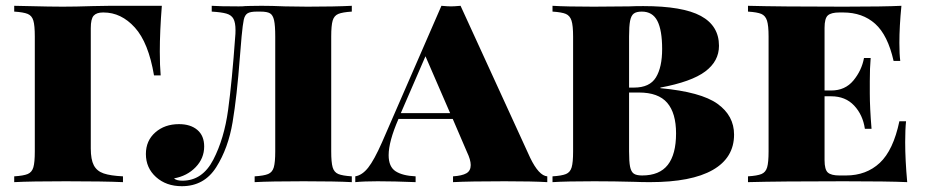

<svg xmlns="http://www.w3.org/2000/svg" viewBox="-20 -628 3189 662"><path d="M531 -450Q531 -401 534 -368H511Q492 -481 445 -533Q398 -585 337 -585H335Q313 -585 303 -574Q293 -563 293 -531V-116Q293 -78 303.5 -58Q314 -38 337.5 -30Q361 -22 404 -20V0Q337 -3 207 -3Q86 -3 29 0V-20Q61 -22 75.5 -28Q90 -34 95 -51Q100 -68 100 -106V-502Q100 -540 95 -557Q90 -574 75.5 -580Q61 -586 29 -588V-608L76 -607Q154 -605 196 -605Q240 -605 300 -607L359 -608H538Q531 -520 531 -450Z M1193 -588Q1161 -586 1146.5 -580Q1132 -574 1127 -557Q1122 -540 1122 -502V-106Q1122 -68 1127 -51Q1132 -34 1146.5 -28Q1161 -22 1193 -20V0Q1138 -3 1027 -3Q912 -3 858 0V-20Q890 -22 904.5 -28Q919 -34 924 -51Q929 -68 929 -106V-502Q929 -540 925 -558Q921 -576 911 -582Q901 -588 878 -588H865Q843 -588 833.5 -582Q824 -576 820.5 -560Q817 -544 813 -502L807 -430Q797 -297 782 -207Q767 -117 725.5 -51.5Q684 14 607 14Q553 14 518 -17.5Q483 -49 483 -97Q483 -143 515.5 -171.5Q548 -200 597 -200Q637 -200 660.5 -180Q684 -160 684 -123Q684 -82 654.5 -51.5Q625 -21 580 -13Q588 -5 609 -5Q678 -5 715.5 -77.5Q753 -150 766.5 -249Q780 -348 791 -502Q792 -510 792 -524Q792 -550 785 -563Q778 -576 761 -581Q744 -586 710 -588V-608Q735 -606 803 -606Q819 -606 825 -607Q831 -607 842.5 -607.5Q854 -608 882 -608Q917 -608 963 -606L1040 -605Q1134 -605 1193 -608Z M1867 -20V0Q1816 -3 1720 -3Q1599 -3 1542 0V-20Q1573 -22 1588 -30.5Q1603 -39 1603 -59Q1603 -77 1590 -104L1541 -218H1354Q1320 -140 1320 -93Q1320 -53 1344 -37.5Q1368 -22 1413 -20V0Q1338 -3 1282 -3Q1235 -3 1205 0V-20Q1229 -24 1249.5 -50Q1270 -76 1297 -137L1502 -608Q1524 -606 1535 -606Q1546 -606 1568 -608L1808 -84Q1838 -22 1867 -20ZM1532 -238 1447 -434 1362 -238Z M2511 -164Q2511 -84 2437.5 -42Q2364 0 2221 0Q2191 0 2169 -1Q2097 -3 2029 -3Q1933 -3 1885 0V-20Q1917 -22 1931.5 -28Q1946 -34 1951 -51Q1956 -68 1956 -106V-502Q1956 -540 1950.5 -557Q1945 -574 1931 -580Q1917 -586 1885 -588V-608Q1933 -605 2027 -605L2149 -606Q2170 -607 2198 -607Q2334 -607 2396.5 -573Q2459 -539 2459 -470Q2459 -417 2411.5 -381.5Q2364 -346 2257 -326V-324Q2397 -311 2454 -270Q2511 -229 2511 -164ZM2149 -502V-326H2166Q2220 -326 2241.5 -361Q2263 -396 2263 -459Q2263 -524 2246.5 -556Q2230 -588 2193 -588Q2174 -588 2165 -581Q2156 -574 2152.5 -556Q2149 -538 2149 -502ZM2311 -168Q2311 -238 2280.5 -273.5Q2250 -309 2183 -309H2149V-106Q2149 -70 2152.5 -53Q2156 -36 2165 -29.5Q2174 -23 2194 -23Q2254 -23 2282.5 -59.5Q2311 -96 2311 -168Z M3108 0Q3043 -3 2889 -3Q2669 -3 2559 0V-20Q2591 -22 2605.5 -28Q2620 -34 2625 -51Q2630 -68 2630 -106V-502Q2630 -540 2624.5 -557Q2619 -574 2605 -580Q2591 -586 2559 -588V-608Q2669 -605 2889 -605Q3029 -605 3088 -608Q3081 -537 3081 -480Q3081 -441 3084 -418H3061Q3041 -507 2997.5 -546Q2954 -585 2887 -585H2874Q2846 -585 2834.5 -575Q2823 -565 2823 -532V-316H2846Q2894 -316 2922.5 -350.5Q2951 -385 2959 -428H2982Q2979 -394 2979 -348V-306Q2979 -257 2985 -184H2962Q2955 -232 2925 -264Q2895 -296 2846 -296H2823V-76Q2823 -43 2834.5 -33Q2846 -23 2874 -23H2897Q2967 -23 3013.5 -66.5Q3060 -110 3081 -210H3104Q3101 -182 3101 -138Q3101 -77 3108 0Z"/></svg>

Font: Playfair Display SC Black
Style: Regular
Weight: 900
Designer: Claus Eggers Sørensen
Foundry: Claus Eggers Sørensen
Version: Version 1.200; ttfautohint (v1.6)